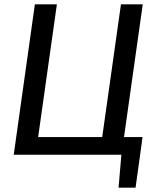

<svg xmlns="http://www.w3.org/2000/svg" viewBox="-20 -710 731 881"><path d="M634 -81 623 0 602 151H524L537 0H43L140 -690H241L155 -81H449L535 -690H635L549 -81Z"/></svg>

Font: Exo 2.0 Medium
Style: Italic
Weight: 500
Italic angle: -8°
Designer: Natanael Gama
Version: Version 1.001;PS 001.001;hotconv 1.0.70;makeotf.lib2.5.58329